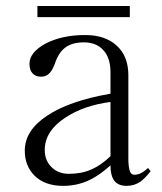

<svg xmlns="http://www.w3.org/2000/svg" viewBox="-20 -601 540 639"><path d="M481.4 -31.2 472.7 -42Q459 -29.3 446.3 -23.4Q437.5 -19.5 426.8 -19.5Q415 -19.5 411.1 -35.2Q407.2 -48.8 407.2 -73.2V-350.6Q407.2 -415 367.2 -450.2Q329.1 -484.4 263.7 -484.4Q186.5 -484.4 131.8 -456.1Q78.1 -426.8 78.1 -388.7Q78.1 -368.2 87.9 -357.4Q97.7 -345.7 117.2 -345.7Q134.8 -345.7 146.5 -359.4Q154.3 -368.2 162.1 -387.7Q174.8 -426.8 198.2 -443.4Q220.7 -460 258.8 -460Q301.8 -460 325.2 -432.6Q347.7 -407.2 347.7 -360.4V-289.1Q210.9 -265.6 136.7 -215.8Q62.5 -167 62.5 -99.6Q62.5 -48.8 94.7 -16.6Q128.9 17.6 190.4 17.6Q237.3 17.6 278.3 -2Q312.5 -18.6 347.7 -50.8Q347.7 -20.5 357.4 -3.9Q370.1 17.6 401.4 17.6Q427.7 17.6 448.2 2.9Q462.9 -7.8 481.4 -31.2ZM347.7 -261.7V-81.1Q314.5 -49.8 284.2 -37.1Q252 -22.5 209 -22.5Q173.8 -22.5 151.4 -44.9Q128.9 -67.4 128.9 -101.6Q128.9 -165 198.2 -210Q258.8 -250 347.7 -261.7ZM104.5 -581.1V-543.9H412.1V-581.1Z"/></svg>

Font: Batang
Style: Regular
Weight: 400
Version: Version 2.21